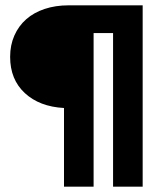

<svg xmlns="http://www.w3.org/2000/svg" viewBox="-20 -700 600 720"><path d="M404 -576H331V0H220V-295Q128 -300 73 -351Q18 -402 18 -487Q18 -531 34 -567Q50 -603 78.5 -628Q107 -653 147.5 -666.5Q188 -680 237 -680H515V0H404Z"/></svg>

Font: CyStack Display
Style: Bold
Weight: 700
Designer: Weizhong Zhang
Foundry: 本地遙控
Version: Version 1.000;Glyphs 3.1.2 (3151)